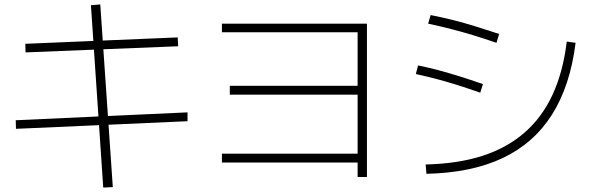

<svg xmlns="http://www.w3.org/2000/svg" viewBox="-20 -818 2680 868"><path d="M446.7 30 391.1 -794.4 433.3 -797.8 490 27.8ZM52.2 -235.6 51.1 -274.4 827.8 -310V-270ZM95.6 -581.1 94.4 -620 783.3 -648.9 785.6 -608.9Z M1596.7 -17.8V-83.3H983.3V-123.3H1596.7V-390H1018.9V-430H1596.7V-672.2H983.3V-711.1H1638.9V-17.8Z M1904.4 -74.4Q2050 -77.8 2160.6 -113.3Q2271.1 -148.9 2350.6 -217.8Q2430 -286.7 2477.8 -389.4Q2525.6 -492.2 2542.2 -630L2582.2 -624.4Q2557.8 -430 2475.6 -300Q2393.3 -170 2252.2 -103.3Q2111.1 -36.7 1907.8 -32.2ZM2151.1 -398.9Q2094.4 -418.9 2046.7 -433.9Q1998.9 -448.9 1954.4 -460.6Q1910 -472.2 1860 -483.3L1870 -522.2Q1918.9 -512.2 1964.4 -500Q2010 -487.8 2057.8 -472.8Q2105.6 -457.8 2163.3 -437.8ZM2224.4 -624.4Q2166.7 -644.4 2117.2 -659.4Q2067.8 -674.4 2019.4 -686.7Q1971.1 -698.9 1915.6 -711.1L1926.7 -750Q1982.2 -738.9 2030.6 -726.7Q2078.9 -714.4 2128.9 -698.9Q2178.9 -683.3 2236.7 -664.4Z"/></svg>

Font: Paperlogy 2 ExtraLight
Style: Regular
Weight: 250
Designer: redesigned by Lee Juim, glyphs from Gmarket Sans & Montserrat
Foundry: PT&
Version: Version 1.001